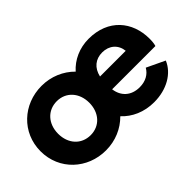

<svg xmlns="http://www.w3.org/2000/svg" viewBox="-77 -872 1199 1199"><g transform="rotate(-45 522.5 -273.0)"><path d="M326 12C411 12 486 -21 540 -76C590 -22 663 12 752 12C864 12 954 -41 987 -121L867 -178C846 -141 807 -118 754 -118C680 -118 632 -162 623 -231H1005C1010 -246 1012 -267 1012 -289C1012 -440 915 -558 742 -558C661 -558 589 -525 540 -470C486 -525 410 -558 326 -558C164 -558 33 -438 33 -273C33 -108 164 12 326 12ZM188 -273C188 -360 244 -423 326 -423C407 -423 463 -360 463 -273C463 -185 407 -123 326 -123C244 -123 188 -185 188 -273ZM626 -341C640 -404 683 -438 742 -438C804 -438 847 -399 853 -341Z"/></g></svg>

Font: Mluvka ExtraBold
Style: Regular
Weight: 800
Designer: Modified by Jiří Krblich, Original typeface by Gumpita Rahayu
Foundry: Gumpita Rahayu & Jiří Krblich
Version: Version 2.000;Glyphs 3.1.1 (3134)